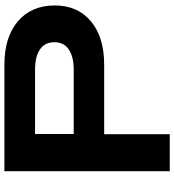

<svg xmlns="http://www.w3.org/2000/svg" viewBox="22 -840 817 902"><g transform="rotate(-90 431.0 -388.5)"><path d="M578.1 -308.1H252V0H78.1V-776.9H578.1Q708 -776.9 782.5 -713.4Q856.9 -649.9 856.9 -540Q856.9 -433.1 782.7 -370.6Q708.5 -308.1 578.1 -308.1ZM252.9 -632.8V-451.2H555.2Q615.7 -451.2 649.9 -474.1Q684.1 -497.1 684.1 -542Q684.1 -586.9 650.1 -609.9Q616.2 -632.8 556.2 -632.8Z"/></g></svg>

Font: Sporting Grotesque
Style: Gras
Weight: 700
Designer: Lucas LE BIHAN
Foundry: Lucas LE BIHAN
Version: Version 1.001